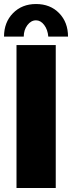

<svg xmlns="http://www.w3.org/2000/svg" viewBox="-21 -934 358 954"><path d="M61 0V-710H256V0ZM158 -833Q133 -833 115 -809Q97 -785 97 -752H-1Q-1 -823 43.5 -868.5Q88 -914 158 -914Q229 -914 273 -868.5Q317 -823 317 -752H219Q216 -787 198.5 -810Q181 -833 158 -833Z"/></svg>

Font: Raleway Black
Style: Regular
Weight: 900
Designer: Matt McInerney, Pablo Impallari, Rodrigo Fuenzalida
Foundry: Matt McInerney, Pablo Impallari, Rodrigo Fuenzalida
Version: Version 4.026